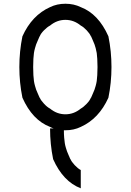

<svg xmlns="http://www.w3.org/2000/svg" viewBox="-20 -697 713 1042"><path d="M361.7 166.7H362.5Q368.3 180.8 385.4 199.2Q402.5 217.5 418.3 225.8V325Q322.5 288.3 268.3 166.7Q251.7 85 251.7 0H271.7Q260.8 -3.3 251.7 -8.3Q155.8 -45 101.7 -166.7Q85 -248.3 85 -333.3Q85 -418.3 101.7 -500Q153.3 -614.2 251.7 -658.3Q289.2 -676.7 335 -676.7Q380.8 -676.7 418.3 -658.3Q514.2 -621.7 568.3 -500Q585 -418.3 585 -333.3Q585 -248.3 568.3 -166.7Q516.7 -52.5 418.3 -8.3Q380.8 10 335 10Q330.8 10 326.7 10Q326.7 32.5 328.3 50.8Q330 69.2 331.7 80Q333.3 90.8 337.5 105Q341.7 119.2 343.8 124.6Q345.8 130 352.5 145.4Q359.2 160.8 361.7 166.7ZM418.3 -107.5Q433.3 -115.8 450.4 -133.8Q467.5 -151.7 473.3 -166.7H474.2Q476.7 -172.5 483.8 -188.8Q490.8 -205 492.9 -210.4Q495 -215.8 499.2 -230.8Q503.3 -245.8 505 -257.5Q506.7 -269.2 507.9 -289.2Q509.2 -309.2 509.2 -333.3Q509.2 -357.5 507.9 -377.5Q506.7 -397.5 505 -409.2Q503.3 -420.8 499.2 -435.8Q495 -450.8 492.9 -456.2Q490.8 -461.7 483.8 -477.9Q476.7 -494.2 474.2 -500H473.3Q467.5 -514.2 450.8 -532.1Q434.2 -550 418.3 -558.3Q380.8 -589.2 335 -589.2Q289.2 -589.2 251.7 -558.3Q235.8 -550 218.3 -532.1Q200.8 -514.2 195.8 -500H195Q192.5 -494.2 185.4 -477.9Q178.3 -461.7 176.2 -456.2Q174.2 -450.8 170 -435.8Q165.8 -420.8 164.2 -409.2Q162.5 -397.5 161.2 -377.5Q160 -357.5 160 -333.3Q160 -309.2 161.2 -289.2Q162.5 -269.2 164.2 -257.5Q165.8 -245.8 170 -230.8Q174.2 -215.8 176.2 -210.4Q178.3 -205 185.4 -188.8Q192.5 -172.5 195 -166.7H195.8Q201.7 -152.5 218.8 -134.2Q235.8 -115.8 251.7 -107.5Q289.2 -76.7 335 -76.7Q380.8 -76.7 418.3 -107.5Z"/></svg>

Font: 0xA000
Style: Regular
Weight: 400
Version: Version 0.1